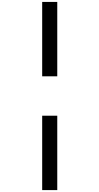

<svg xmlns="http://www.w3.org/2000/svg" viewBox="-20 -1561 1030 1989"><path d="M417 -362.3H573.2V408.2H417ZM417 -1541H573.2V-770.5H417Z"/></svg>

Font: EG Dragon Caps 
Style: Regular
Weight: 400
Designer: Bill Roach / W.K. Roach
Version: Version 1.00 April 18, 2012, initial release